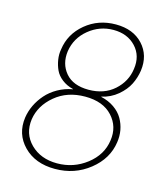

<svg xmlns="http://www.w3.org/2000/svg" viewBox="-104 -750 724 840"><g transform="rotate(15 258.5 -330.0)"><path d="M317.9 -669.9Q396.5 -669.9 440.7 -622.1Q484.9 -574.2 475.1 -502.9Q470.2 -469.7 455.3 -439.7Q440.4 -409.7 409.4 -383.5Q378.4 -357.4 336.9 -348.1V-347.2Q371.6 -339.4 397.5 -321.3Q423.3 -303.2 437 -279.3Q450.7 -255.4 455.6 -228.5Q460.4 -201.7 456.1 -173.8Q445.3 -96.7 378.4 -43.5Q311.5 9.8 222.2 9.8Q132.8 9.8 80.6 -43.5Q28.3 -96.7 39.1 -173.8Q43.5 -203.1 56.6 -230.7Q69.8 -258.3 90.8 -282.2Q111.8 -306.2 142.3 -323.5Q172.9 -340.8 209 -347.2V-348.1Q179.2 -355.5 158 -372.1Q136.7 -388.7 127 -409.7Q117.2 -430.7 113.3 -455.3Q109.4 -480 113.8 -502.9Q123.5 -574.2 181.2 -622.1Q238.8 -669.9 317.9 -669.9ZM68.8 -173.8Q59.6 -106.4 105.2 -61.3Q150.9 -16.1 225.1 -16.1Q299.8 -16.1 358.2 -61.3Q416.5 -106.4 425.8 -173.8Q435.5 -237.8 393.3 -283.9Q351.1 -330.1 270 -330.1Q189 -330.1 133.8 -283.9Q78.6 -237.8 68.8 -173.8ZM144 -502Q136.2 -443.8 170.4 -403.3Q204.6 -362.8 274.9 -362.8Q345.2 -362.8 390.6 -403.3Q436 -443.8 443.8 -502Q453.1 -563 415.3 -603.5Q377.4 -644 314 -644Q251.5 -644 202.4 -603.8Q153.3 -563.5 144 -502Z"/></g></svg>

Font: Human Sans ExtraLight
Style: Italic
Weight: 200
Italic angle: -8°
Designer: Tim Radville
Foundry: Continuum
Version: Version 1.000;FEAKit 1.0